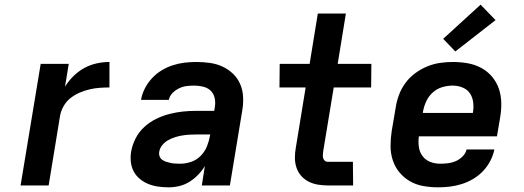

<svg xmlns="http://www.w3.org/2000/svg" viewBox="-20 -793 2240 821"><path d="M68 0 154 -520H274L258 -422Q273 -447 294.5 -468Q316 -489 341 -502.5Q366 -516 393.5 -522Q421 -528 448 -528V-419Q427 -419 406 -417.5Q385 -416 363.5 -411Q342 -406 321 -397Q300 -388 282 -374Q264 -360 252.5 -340Q241 -320 237 -299L188 0Z M702 8Q679 8 657 5Q635 2 615 -6Q595 -14 578.5 -27.5Q562 -41 552 -59.5Q542 -78 539.5 -100.5Q537 -123 541 -146Q546 -174 560 -201.5Q574 -229 597 -250Q620 -271 647.5 -284.5Q675 -298 704 -305.5Q733 -313 761.5 -316Q790 -319 819 -319H896L899 -338Q902 -357 897.5 -375.5Q893 -394 880 -406Q867 -418 848.5 -422.5Q830 -427 810 -427Q794 -427 778 -425Q762 -423 746 -415.5Q730 -408 717.5 -395Q705 -382 702 -366H583Q587 -390 599 -414Q611 -438 629.5 -458Q648 -478 671 -492Q694 -506 719 -514Q744 -522 769 -525Q794 -528 819 -528Q848 -528 877 -524Q906 -520 931 -508.5Q956 -497 976 -478Q996 -459 1007 -433.5Q1018 -408 1019.5 -379Q1021 -350 1016 -321L963 0H843L856 -83Q844 -63 827 -45.5Q810 -28 790 -15.5Q770 -3 747 2.5Q724 8 702 8ZM751 -93Q774 -93 797.5 -101Q821 -109 838.5 -127Q856 -145 865 -167.5Q874 -190 878 -213L879 -218H819Q804 -218 788.5 -217Q773 -216 758 -213.5Q743 -211 727.5 -206Q712 -201 698 -193Q684 -185 673.5 -172Q663 -159 661 -144Q659 -134 662.5 -124.5Q666 -115 674 -109.5Q682 -104 691.5 -101Q701 -98 710.5 -96Q720 -94 730.5 -93.5Q741 -93 751 -93Z M1490 0H1382Q1361 0 1339.5 -3.5Q1318 -7 1299.5 -16.5Q1281 -26 1267.5 -41.5Q1254 -57 1247.5 -77Q1241 -97 1241 -118.5Q1241 -140 1245 -162L1287 -419H1175L1176 -520H1304L1339 -735H1459L1424 -520H1568L1567 -419H1407L1362 -146Q1361 -138 1360.5 -130.5Q1360 -123 1362 -116.5Q1364 -110 1369 -105.5Q1374 -101 1382 -101H1489Z M1853 8Q1821 8 1790 2.5Q1759 -3 1733 -18Q1707 -33 1688 -56Q1669 -79 1659.5 -108Q1650 -137 1650 -169Q1650 -201 1655 -233L1672 -333Q1676 -360 1686 -387Q1696 -414 1713.5 -438Q1731 -462 1755.5 -480Q1780 -498 1807 -509Q1834 -520 1861.5 -524Q1889 -528 1916 -528Q1949 -528 1980 -522.5Q2011 -517 2038 -502.5Q2065 -488 2084.5 -464.5Q2104 -441 2113.5 -412.5Q2123 -384 2123.5 -351.5Q2124 -319 2118 -287L2105 -210H1771Q1768 -187 1771 -165Q1774 -143 1786.5 -126Q1799 -109 1819 -101Q1839 -93 1862 -93Q1879 -93 1896 -95Q1913 -97 1929 -104Q1945 -111 1958.5 -124.5Q1972 -138 1975 -154H2094Q2089 -129 2076.5 -105Q2064 -81 2045.5 -61.5Q2027 -42 2003.5 -28Q1980 -14 1954.5 -6Q1929 2 1903.5 5Q1878 8 1853 8ZM1788 -310H2002Q2006 -333 2003.5 -354.5Q2001 -376 1990 -393Q1979 -410 1958.5 -418.5Q1938 -427 1916 -427Q1894 -427 1871.5 -420.5Q1849 -414 1831 -398Q1813 -382 1803 -360.5Q1793 -339 1789 -317ZM1927 -573 1875 -627 2035 -773 2099 -707Z"/></svg>

Font: Iosevka Aile Oblique
Style: Bold
Weight: 700
Italic angle: -9°
Designer: Belleve Invis
Foundry: Belleve Invis
Version: Version 31.1.0; ttfautohint (v1.8.4)